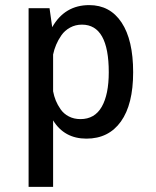

<svg xmlns="http://www.w3.org/2000/svg" viewBox="-20 -532 610 752"><path d="M92 -500H174L184.5 -425.5Q233.5 -512 329.5 -512Q411 -512 456.2 -443.8Q501.5 -375.5 501.5 -249Q501.5 -123 453.5 -56Q405.5 11 318.5 11Q232 11 188 -60.5V200H92ZM301 -435.5Q275.5 -435.5 254.5 -424Q233.5 -412.5 220.5 -393.8Q207.5 -375 199.8 -356.5Q192 -338 188 -318.5V-174.5Q191.5 -155.5 198.5 -138.2Q205.5 -121 217.5 -103.8Q229.5 -86.5 249.5 -76Q269.5 -65.5 295 -65.5Q351 -65.5 378.5 -113.8Q406 -162 406 -249Q406 -435.5 301 -435.5Z"/></svg>

Font: League Mono Narrow
Style: Regular
Weight: 400
Width: 3
Designer: Tyler Finck
Foundry: The League of Moveable Type / Tyler Finck
Version: Version 2.210